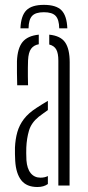

<svg xmlns="http://www.w3.org/2000/svg" viewBox="-20 -744 354 770"><path d="M156 -724.5Q205 -724.5 226.5 -702.8Q248 -681 250 -630.5H217.5Q217 -665.5 203.2 -680.2Q189.5 -695 156 -695Q122.5 -695 108.8 -680.2Q95 -665.5 94.5 -630.5H62Q64 -681 85.8 -702.8Q107.5 -724.5 156 -724.5ZM41 -99Q40.5 -113 40 -126Q39.5 -139 40 -152Q41.5 -186 49.5 -214.2Q57.5 -242.5 76 -266.8Q94.5 -291 127.5 -312Q138 -319 149.2 -325.8Q160.5 -332.5 172 -339.5V-302.5Q164 -297 154.8 -290.2Q145.5 -283.5 135 -275.5Q105.5 -251.5 96.2 -220Q87 -188.5 85.5 -152Q85 -143.5 85.2 -129.8Q85.5 -116 86 -101.5Q88.5 -67.5 103.2 -49.5Q118 -31.5 142.5 -31.5Q159.5 -31.5 172 -38V-6Q155.5 6 130 6Q86.5 6 65.2 -21.2Q44 -48.5 41 -99ZM49 -402Q48.5 -425 48 -451.8Q47.5 -478.5 48 -498.5Q50 -550 70.2 -575.2Q90.5 -600.5 135.5 -605V-566.5Q115.5 -563 104.8 -548.5Q94 -534 92.5 -502Q92 -489.5 91.8 -472.2Q91.5 -455 91.8 -436.8Q92 -418.5 92.5 -402ZM214 0V-501Q214 -530 205.8 -545.2Q197.5 -560.5 177.5 -565.5V-605Q223 -600.5 241.2 -574Q259.5 -547.5 259.5 -494L259 0Z"/></svg>

Font: Big Shoulders Stencil Display Thin Light
Style: Regular
Weight: 300
Version: Version 2.001